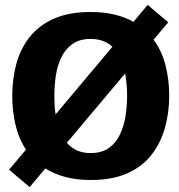

<svg xmlns="http://www.w3.org/2000/svg" viewBox="-20 -725 731 784"><path d="M350 10Q292 10 246 -2.5Q200 -15 165 -37L101 39L17 -32L86 -114Q56 -160 43 -216.5Q30 -273 30 -334Q30 -402 46.5 -463.5Q63 -525 100.5 -573Q138 -621 199.5 -648.5Q261 -676 350 -676Q404 -676 447.5 -665.5Q491 -655 525 -636L583 -705L667 -634L607 -563Q641 -517 656 -457.5Q671 -398 671 -334Q671 -267 654 -205Q637 -143 600 -94.5Q563 -46 501.5 -18Q440 10 350 10ZM202 -334Q202 -315 203 -296Q204 -277 207 -258L439 -534Q423 -549 401 -557.5Q379 -566 350 -566Q305 -566 276 -545.5Q247 -525 230.5 -491Q214 -457 208 -416Q202 -375 202 -334ZM350 -100Q396 -100 425 -121Q454 -142 470 -176Q486 -210 492.5 -251.5Q499 -293 499 -334Q499 -357 497 -380Q495 -403 491 -425L253 -142Q270 -122 294 -111Q318 -100 350 -100Z"/></svg>

Font: Epunda Sans ExtraBold
Style: Regular
Weight: 800
Designer: Simon Atzbach
Foundry: typofactur
Version: Version 2.204; ttfautohint (v1.8.4.7-5d5b)